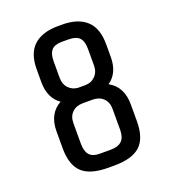

<svg xmlns="http://www.w3.org/2000/svg" viewBox="-129 -797 798 894"><g transform="rotate(-20 270.0 -350.0)"><path d="M284 0H256Q166 0 126 -37.5Q86 -75 86 -158V-242Q86 -329 151 -365Q98 -402 98 -481V-544Q98 -624 140 -662Q182 -700 260 -700H280Q358 -700 400 -662Q442 -624 442 -544V-481Q442 -402 389 -365Q454 -329 454 -242V-158Q454 -75 414 -37.5Q374 0 284 0ZM185 -553V-471Q185 -439 203.5 -419.5Q222 -400 250 -398H284Q315 -398 335 -418Q355 -438 355 -471V-553Q355 -591 338.5 -608Q322 -625 284 -625H248Q214 -624 199.5 -606.5Q185 -589 185 -553ZM294 -323H246Q213 -323 193 -303.5Q173 -284 173 -251V-148Q173 -111 189 -93Q205 -75 239 -75H293Q331 -75 349 -92.5Q367 -110 367 -148V-251Q367 -284 347 -303.5Q327 -323 294 -323Z"/></g></svg>

Font: Share Tech Mono
Style: Regular
Weight: 400
Designer: Ralph Oliver du Carrois
Foundry: Ralph Oliver du Carrois
Version: Version 1.003